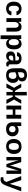

<svg xmlns="http://www.w3.org/2000/svg" viewBox="2906 -3679 981 6833"><g transform="rotate(90 3396.5 -262.5)"><path d="M290 9.8Q167.5 9.8 103.3 -63.5Q39.1 -136.7 39.1 -261.2Q39.1 -393.1 105.5 -465.6Q171.9 -538.1 292 -538.1Q389.6 -538.1 448.7 -489.3Q507.8 -440.4 522.9 -361.8L384.8 -355Q372.1 -443.8 289.1 -443.8Q183.1 -443.8 183.1 -267.1Q183.1 -84 291 -84Q331.1 -84 357.2 -109.1Q383.3 -134.3 389.2 -182.1L526.9 -175.8Q522 -138.2 504.4 -105.2Q486.8 -72.3 458 -46.4Q429.2 -20.5 385.7 -5.4Q342.3 9.8 290 9.8Z M1104.5 0H967.8V-295.9Q967.8 -436 873.5 -436Q823.7 -436 793.2 -393.8Q762.7 -351.6 762.7 -283.2V0H625.5V-410.2Q625.5 -506.3 621.6 -527.8H752.4Q758.8 -478.5 758.8 -422.9H760.7Q788.1 -482.9 830.1 -511Q872.1 -539.1 930.7 -539.1Q977.1 -539.1 1011.2 -523.7Q1045.4 -508.3 1065.4 -480Q1085.4 -451.7 1095 -415.8Q1104.5 -379.9 1104.5 -335Z M1736.3 -267.1Q1736.3 -206.1 1724.1 -156.2Q1711.9 -106.4 1687.7 -68.8Q1663.6 -31.2 1624.3 -10.7Q1585 9.8 1533.7 9.8Q1482.4 9.8 1440.4 -12.7Q1398.4 -35.2 1373.5 -84H1370.6Q1373.5 -78.1 1373.5 4.9V208H1236.3V-407.2Q1236.3 -436 1232.4 -527.8H1365.7Q1371.6 -510.3 1371.6 -441.9H1373.5Q1419.4 -540 1542.5 -540Q1607.4 -540 1651.9 -504.2Q1696.3 -468.3 1716.3 -408Q1736.3 -347.7 1736.3 -267.1ZM1593.3 -267.1Q1593.3 -443.8 1484.4 -443.8Q1461.9 -443.8 1443.1 -435.1Q1424.3 -426.3 1407.5 -406.7Q1390.6 -387.2 1381.1 -350.6Q1371.6 -314 1371.6 -263.2Q1371.6 -213.4 1381.1 -177Q1390.6 -140.6 1407 -121.1Q1423.3 -101.6 1442.4 -92.8Q1461.4 -84 1483.4 -84Q1593.3 -84 1593.3 -267.1Z M1973.1 9.8Q1897.5 9.8 1854 -32Q1810.5 -73.7 1810.5 -148.9Q1810.5 -193.8 1826.7 -227.3Q1842.8 -260.7 1872.1 -280Q1901.4 -299.3 1938 -308.6Q1974.6 -317.9 2019.5 -317.9L2133.3 -319.8V-347.2Q2133.3 -402.8 2113.8 -426Q2094.2 -449.2 2055.2 -449.2Q2019.5 -449.2 2001.5 -432.9Q1983.4 -416.5 1977.5 -375L1834.5 -380.9Q1847.2 -454.1 1902.6 -496.1Q1958 -538.1 2061.5 -538.1Q2160.6 -538.1 2215.6 -489Q2270.5 -439.9 2270.5 -349.1V-155.8Q2270.5 -114.7 2279.1 -96.4Q2287.6 -78.1 2313.5 -78.1Q2329.6 -78.1 2344.2 -81.1V-6.8Q2341.3 -6.3 2333.7 -4.4Q2326.2 -2.4 2324 -2Q2321.8 -1.5 2315.4 0Q2309.1 1.5 2306.4 1.7Q2303.7 2 2298.1 2.9Q2292.5 3.9 2288.6 4.4Q2284.7 4.9 2279.1 5.1Q2273.4 5.4 2268.1 5.6Q2262.7 5.9 2256.3 5.9Q2206.1 5.9 2180.9 -19Q2155.8 -43.9 2150.4 -94.2H2147.5Q2087.9 9.8 1973.1 9.8ZM2133.3 -217.8V-245.1L2062.5 -244.1Q2041.5 -243.2 2028.3 -241.5Q2015.1 -239.7 1999.3 -234.6Q1983.4 -229.5 1974.4 -220.9Q1965.3 -212.4 1959.2 -197Q1953.1 -181.6 1953.1 -160.2Q1953.1 -124 1970.5 -105Q1987.8 -85.9 2017.6 -85.9Q2067.9 -85.9 2100.6 -125.5Q2133.3 -165 2133.3 -217.8Z M2877.9 -567.9Q2877.9 -544.4 2875 -525.4Q2872.1 -506.3 2864.3 -485.8Q2856.4 -465.3 2839.6 -450Q2822.8 -434.6 2797.9 -426.8Q2830.6 -426.8 2861.3 -400.9Q2892.1 -375 2911.1 -333Q2930.2 -291 2930.2 -246.1Q2930.2 -126.5 2864.5 -58.3Q2798.8 9.8 2671.9 9.8Q2633.8 9.8 2604.5 6.3Q2575.2 2.9 2546.9 -6.3Q2518.6 -15.6 2498 -31.2Q2477.5 -46.9 2460.2 -71Q2442.9 -95.2 2431.9 -128.9Q2420.9 -162.6 2415 -208Q2409.2 -253.4 2409.2 -311V-497.1Q2409.2 -547.9 2421.9 -588.1Q2434.6 -628.4 2456.5 -655.3Q2478.5 -682.1 2509.5 -699.7Q2540.5 -717.3 2575.7 -725.1Q2610.8 -732.9 2651.9 -732.9Q2750.5 -732.9 2814.2 -687Q2877.9 -641.1 2877.9 -567.9ZM2552.2 -245.1Q2552.2 -187.5 2560.3 -152.8Q2568.4 -118.2 2587.9 -104Q2607.4 -89.8 2623.3 -86.9Q2639.2 -84 2671.9 -84Q2728.5 -84 2758.3 -126.2Q2788.1 -168.5 2788.1 -245.1Q2788.1 -292.5 2758.3 -324.2Q2728.5 -356 2682.1 -356Q2620.1 -356 2552.2 -314.9ZM2552.2 -404.8Q2556.6 -408.2 2563 -411.4Q2569.3 -414.6 2577.9 -417.5Q2586.4 -420.4 2593.5 -422.6Q2600.6 -424.8 2612.3 -427.7Q2624 -430.7 2630.1 -432.1Q2636.2 -433.6 2649.7 -436.8Q2663.1 -439.9 2668 -440.9Q2751 -459.5 2751 -536.1Q2751 -587.4 2727.5 -613.3Q2704.1 -639.2 2649.9 -639.2Q2603.5 -639.2 2577.9 -608.4Q2552.2 -577.6 2552.2 -525.9Z M3252.9 0V-223.1Q3217.8 -223.1 3206.1 -229L3097.2 0H2952.1L3106.9 -278.8Q3089.4 -292.5 3062 -341.8L2957 -527.8H3089.8L3156.7 -402.8Q3180.7 -355.5 3198.2 -331.8Q3215.8 -308.1 3226.6 -302.5Q3237.3 -296.9 3252.9 -296.9V-725.1H3375L3376 -296.9Q3391.6 -296.9 3402.3 -302.5Q3413.1 -308.1 3430.7 -331.8Q3448.2 -355.5 3472.2 -402.8L3539.1 -527.8H3671.9L3566.9 -341.8Q3539.6 -292.5 3522 -278.8L3676.8 0H3531.7L3422.9 -229Q3414.6 -223.1 3376 -223.1V0Z M3738.8 -527.8H3877V-318.8H4064.9V-527.8H4203.1V0H4064.9V-226.1H3877V0H3738.8Z M4332.5 -208V-405.8V-527.8H4466.3V-369.1Q4504.4 -434.1 4622.6 -434.1Q4681.6 -434.1 4730 -404.5Q4778.3 -375 4804.9 -325.7Q4831.5 -276.4 4831.5 -219.2Q4831.5 -169.9 4815.4 -128.4Q4799.3 -86.9 4768.1 -55.2Q4736.8 -23.4 4686.5 -5.6Q4636.2 12.2 4572.3 12.2Q4457 12.2 4394.8 -46.6Q4332.5 -105.5 4332.5 -208ZM4687.5 -216.8Q4687.5 -268.6 4659.4 -296.9Q4631.3 -325.2 4576.7 -325.2Q4529.8 -325.2 4498 -298.6Q4466.3 -272 4466.3 -226.1V-204.1Q4466.3 -175.8 4477.3 -154.1Q4488.3 -132.3 4505.4 -120.4Q4522.5 -108.4 4541 -102.3Q4559.6 -96.2 4577.6 -96.2Q4630.9 -96.2 4659.2 -127.7Q4687.5 -159.2 4687.5 -216.8Z M5459 -265.1Q5459 -140.1 5389.9 -65.2Q5320.8 9.8 5190.4 9.8Q5064.5 9.8 4995.4 -65.2Q4926.3 -140.1 4926.3 -265.1Q4926.3 -324.7 4942.9 -374.3Q4959.5 -423.8 4991.9 -460.4Q5024.4 -497.1 5075.9 -517.6Q5127.4 -538.1 5193.4 -538.1Q5262.7 -538.1 5314.5 -517.8Q5366.2 -497.6 5397.5 -460.4Q5428.7 -423.3 5443.8 -374.5Q5459 -325.7 5459 -265.1ZM5315.4 -265.1Q5315.4 -357.4 5285.4 -400.6Q5255.4 -443.8 5195.3 -443.8Q5070.3 -443.8 5070.3 -265.1Q5070.3 -172.9 5101.6 -128.4Q5132.8 -84 5189 -84Q5315.4 -84 5315.4 -265.1Z M6057.1 -433.1 5922.9 0H5818.8L5680.2 -432.1Q5688 -371.1 5688 -307.1V0H5567.9V-527.8H5749L5836.9 -253.9Q5866.2 -163.1 5871.1 -115.2Q5877 -169.9 5903.8 -253.9L5989.3 -527.8H6168V0H6047.9V-307.1Q6047.9 -370.1 6057.1 -433.1Z M6390.6 -527.8 6522.9 -118.2 6645 -527.8H6788.6L6579.6 27.8Q6539.6 124 6497.6 164.1Q6450.7 208 6376 208Q6324.2 208 6289.6 201.2V104Q6314.9 106.9 6335.9 106.9Q6377.9 106.9 6400.9 87.9Q6425.8 68.8 6445.8 18.1L6454.6 -4.9L6245.6 -527.8Z"/></g></svg>

Font: Libra Sans Modern
Style: Bold
Weight: 700
Foundry: Stefan Peev, Context Ltd
Version: Version 1.000